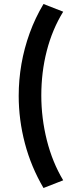

<svg xmlns="http://www.w3.org/2000/svg" viewBox="-20 -825 390 960"><path d="M197.5 115Q135.5 9.5 104.5 -108.2Q73.5 -226 73.5 -346Q73.5 -426 87.2 -505Q101 -584 128.5 -659.8Q156 -735.5 197.5 -805L296 -766.5Q269 -723 248.2 -673.5Q227.5 -624 213.8 -570.5Q200 -517 193.2 -460.8Q186.5 -404.5 186.5 -348Q186.5 -234.5 214.2 -124Q242 -13.5 296 76.5Z"/></svg>

Font: Geologica Medium
Style: Regular
Weight: 500
Designer: Sindre Bremnes, Frode Helland
Foundry: Monokrom Skriftforlag AS
Version: Version 1.010;gftools[0.9.28]